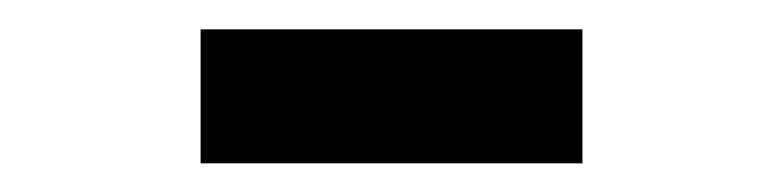

<svg xmlns="http://www.w3.org/2000/svg" viewBox="-20 -954 546 134"><path d="M120 -840V-933.5H386.5V-840Z"/></svg>

Font: Manrope ExtraLight
Style: Bold
Weight: 700
Version: Version 4.504